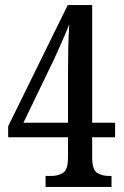

<svg xmlns="http://www.w3.org/2000/svg" viewBox="-20 -734 486 754"><path d="M159 0V-43H181Q209 -43 228 -55.5Q247 -68 247 -115V-195H12V-238L246 -714H342V-252H432V-195H342V-115Q342 -68 361 -55.5Q380 -43 408 -43H418V0ZM72 -252H247V-440Q247 -484 248 -538.5Q249 -593 252 -639Q246 -622 233 -592.5Q220 -563 206.5 -532.5Q193 -502 182 -480Z"/></svg>

Font: Noto Serif ExtraCondensed Medium
Style: Regular
Weight: 500
Width: 2
Designer: Monotype Design Team
Foundry: Monotype Imaging Inc.
Version: Version 2.015